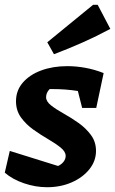

<svg xmlns="http://www.w3.org/2000/svg" viewBox="-21 -775 482 804"><path d="M-1 -52 20 -143 222 -80Q236 -86 245 -97.5Q254 -109 254 -122Q254 -140 233 -157Q212 -174 181 -192Q150 -210 119 -232Q88 -254 67 -283Q46 -312 46 -351Q46 -396 74.5 -429Q103 -462 151.5 -480Q200 -498 261 -498Q298 -498 336.5 -491Q375 -484 413 -469L382 -323H323L305 -394Q254 -402 200 -402Q194 -402 187 -402Q172 -387 172 -368Q172 -350 193 -333.5Q214 -317 245.5 -299.5Q277 -282 308 -260Q339 -238 360 -209.5Q381 -181 381 -143Q381 -101 353.5 -66.5Q326 -32 279.5 -11.5Q233 9 176 9Q128 9 79.5 -7.5Q31 -24 -1 -52ZM205 -548 177 -598 369 -755H388L441 -654Q383 -623 324.5 -597Q266 -571 205 -548Z"/></svg>

Font: Piazzolla
Style: Bold Italic
Weight: 700
Italic angle: -11.3°
Designer: Juan Pablo del Peral
Foundry: Huerta Tipografica
Version: Version 1.330